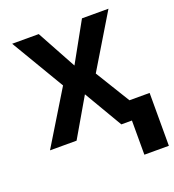

<svg xmlns="http://www.w3.org/2000/svg" viewBox="-132 -648 840 926"><g transform="rotate(-20 288.5 -184.5)"><path d="M171.2 -545.5 281.2 -344.1 393.1 -545.5H529.1L364.7 -272.7L532 0H396.7L281.2 -196.4L166.9 0H30.5L196.7 -272.7L34.8 -545.5ZM576.7 -95.9V175.4H451V-95.9Z"/></g></svg>

Font: Inter UI Semi Bold
Style: Regular
Weight: 600
Designer: Rasmus Andersson
Foundry: rsms
Version: 3.2;8d6f07862